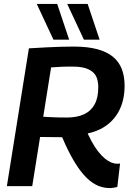

<svg xmlns="http://www.w3.org/2000/svg" viewBox="-20 -947 664 977"><path d="M15 0 127 -701Q176 -704 215.5 -706Q255 -708 289.5 -709Q324 -710 355 -710Q426 -710 475.5 -696.5Q525 -683 555.5 -657.5Q586 -632 600 -595Q614 -558 614 -511Q614 -432 581.5 -375.5Q549 -319 490.5 -290Q432 -261 352 -260L329 -248Q303 -249 278.5 -249Q254 -249 230.5 -249.5Q207 -250 184 -250L144 0ZM539 10Q513 10 488 1.5Q463 -7 438.5 -26.5Q414 -46 389.5 -78Q365 -110 339.5 -157.5Q314 -205 287 -270L413 -299Q429 -259 446 -228Q463 -197 480.5 -175Q498 -153 514 -140Q530 -127 545.5 -120.5Q561 -114 575 -114Q579 -114 583 -114Q587 -114 591 -115L577 4Q572 6 559.5 8Q547 10 539 10ZM321 -349Q372 -349 407.5 -365.5Q443 -382 461.5 -416Q480 -450 480 -502Q480 -527 474 -546.5Q468 -566 453 -579.5Q438 -593 413.5 -600.5Q389 -608 351 -608Q334 -608 321.5 -608Q309 -608 297.5 -607.5Q286 -607 272.5 -606Q259 -605 240 -604L200 -353Q217 -352 235 -351Q253 -350 274.5 -349.5Q296 -349 321 -349ZM252 -745 167 -927H271L332 -745ZM407 -745 322 -927H426L487 -745Z"/></svg>

Font: Georama ExtraCondensed Thin SemiBold
Style: Italic
Weight: 600
Italic angle: -9°
Version: Version 1.001